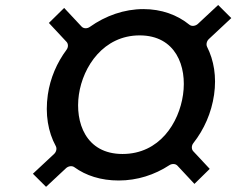

<svg xmlns="http://www.w3.org/2000/svg" viewBox="-20 -786 933 758"><path d="M808 -119.3 742.8 -189.1C736 -196.4 735 -210.3 743.3 -220.9C785.5 -274.7 814.8 -340.1 825.2 -412.2C835.4 -483.3 824.5 -547.9 797.5 -601.3C793.3 -609.8 795.3 -623.2 804.6 -631.9L893.1 -714.6L841.3 -766.3L761.2 -691.6C752.5 -683.5 737.2 -680.6 727.7 -688.4C679.6 -727.5 617.3 -750.1 546.1 -750.1C470.7 -750.1 396.9 -724.1 334.5 -679.7C324.4 -672.5 310.1 -672.5 302.2 -681L233.3 -754.7L173 -695.4L242.7 -620.7C249.9 -613 250.2 -599.7 242.7 -589.6C204.8 -538.5 178.3 -478.1 168.8 -412.2C157.7 -334.8 169.7 -265.1 200.2 -209.3C205.2 -200.2 202.8 -186.8 193.5 -178.1L109.9 -100.1L161.8 -48.4L240.8 -122.1C249.5 -130.2 263.9 -132.8 273.4 -126C319.3 -92.6 378.5 -73.4 448.6 -73.4C521.8 -73.4 590.4 -95.7 648.9 -134C657.9 -139.9 672.3 -140.6 680.3 -132.1L747.6 -60ZM291.4 -412.2C307.5 -524.3 389.5 -646.3 531.2 -646.3C673.8 -646.3 718.7 -524 702.6 -412.2C686.6 -300.8 609.8 -178.1 463.7 -178.1C318.3 -178.1 275.7 -303.1 291.4 -412.2Z"/></svg>

Font: Hussar Ekologiczny
Style: Regular
Weight: 400
Foundry: Cannot Into Space Fonts
Version: Version 0.97